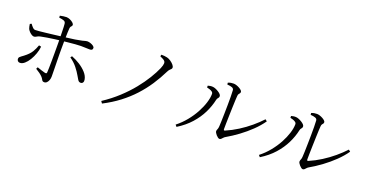

<svg xmlns="http://www.w3.org/2000/svg" viewBox="-37 -1416 4009 2111"><g transform="rotate(20 1967.5 -360.0)"><path d="M365.3 -113.4Q390.1 -105.1 416.4 -96Q442.7 -87 461.7 -83Q470.5 -81.5 476.1 -83.7Q481.6 -85.9 482.6 -95.9Q483.9 -113.7 484.8 -149.2Q485.6 -184.7 486 -228.5Q486.4 -272.4 486.3 -315.3Q486.2 -358.3 486.2 -390.3Q486.2 -411.5 486 -441.4Q485.8 -471.4 485.2 -504.7Q484.6 -538.1 483.9 -569.9Q483.2 -601.8 482.3 -626.8Q481.3 -651.8 479.7 -664.1Q477.2 -687.2 458.8 -694.9Q440.4 -702.6 400.8 -707.7L399.8 -729.6Q417 -733.7 438 -736.9Q459.1 -740.1 475.5 -740.1Q496.4 -739.3 517.7 -729.8Q539 -720.2 553.6 -707Q568.2 -693.7 568.2 -682Q568.2 -673 563 -667.4Q557.7 -661.9 552.7 -655.3Q547.7 -648.6 546.2 -633.8Q544.4 -615.4 543.4 -585Q542.4 -554.6 541.7 -519.2Q541.1 -483.8 540.7 -449.8Q540.4 -415.7 540.4 -388.7Q540.4 -366.3 540.7 -329.9Q541 -293.5 541.8 -252.2Q542.6 -211 543.3 -172.2Q544 -133.4 544.3 -105.7Q544.7 -78 544.7 -69.6Q544.7 -48.7 537.6 -28.7Q530.5 -8.8 517.8 4Q505.2 16.8 487.6 16.8Q473.6 16.8 467.3 10.6Q460.9 4.4 455.8 -6Q450.7 -16.3 439.2 -29.7Q425.7 -44.7 402.5 -61.8Q379.2 -78.8 355.4 -92.3ZM120.7 -531.7 139 -540.4Q152.9 -520.1 168.6 -504.3Q184.3 -488.5 200.6 -489.3Q216 -489.3 245.4 -492.1Q274.8 -494.9 311.7 -499.2Q348.5 -503.5 385.5 -507.8Q422.5 -512.2 453.8 -516.1Q485.2 -520 503.6 -522Q595.6 -533 647.8 -541.2Q699.9 -549.5 725.3 -555.8Q750.7 -562.2 761.3 -565.3Q771.9 -568.5 780.8 -568.5Q799.5 -568.5 819.7 -561.6Q839.9 -554.8 854.1 -544Q868.3 -533.2 868.3 -521.5Q868.3 -505.8 860.2 -499.5Q852 -493.1 833 -493.1Q811.3 -493.1 787.5 -494.5Q763.8 -495.8 731.2 -495.8Q707.8 -495.8 667.9 -492.6Q627.9 -489.4 584.9 -484.8Q541.8 -480.3 505.9 -476.3Q473.1 -472.5 431.7 -467Q390.2 -461.5 350.2 -455Q310.2 -448.5 280.6 -442.1Q261 -438.1 249.2 -432Q237.3 -426 228.8 -421.1Q220.4 -416.2 208.5 -416.2Q197.6 -416.2 183.1 -424.8Q168.5 -433.5 154.9 -447.4Q141.4 -461.3 133.2 -477.2Q128.8 -486.8 125.7 -502.2Q122.6 -517.7 120.7 -531.7ZM806.1 -179.1Q786.6 -214.3 752.3 -257.9Q718 -301.6 665.1 -338.9L678.6 -356.6Q729.8 -337.1 776.5 -307.2Q823.1 -277.4 855.9 -240.9Q888.7 -204.4 896.2 -163.2Q900.4 -141.8 891.8 -128.1Q883.2 -114.4 865.4 -114.4Q844.6 -114.4 832.4 -134.9Q820.3 -155.5 806.1 -179.1ZM296.8 -344.9 323.1 -339.1Q319.2 -298.5 303.8 -255.1Q288.5 -211.8 266 -175Q243.6 -138.1 216.9 -115.2Q190.2 -92.3 163.6 -92.3Q147.3 -92.3 138.1 -102.6Q129 -113 129 -126.6Q129 -139.6 135.4 -147.1Q141.7 -154.6 153 -162.3Q164.3 -170.1 180.1 -182.3Q234.3 -223.3 258.6 -263.2Q282.8 -303.1 296.8 -344.9Z M1591 -688.3 1595.8 -708.3Q1613.5 -708.6 1630.6 -707.2Q1647.6 -705.8 1664.4 -701.7Q1685.8 -696.6 1708 -681.6Q1730.2 -666.7 1745.3 -648.8Q1760.4 -630.9 1760.4 -616.8Q1760.4 -606.1 1753.8 -599.2Q1747.2 -592.3 1738.1 -583.7Q1728.9 -575.1 1719.7 -557.1Q1676.1 -468.2 1622.4 -386.8Q1568.7 -305.5 1502.1 -233Q1435.5 -160.6 1352.3 -97.1Q1269.1 -33.6 1165.7 19.7L1148.6 -4.4Q1247.2 -69.3 1327 -143.2Q1406.7 -217 1467.9 -292.7Q1529 -368.3 1572 -439.1Q1615 -509.9 1640.2 -568.2Q1648.8 -588.6 1652.7 -604Q1656.7 -619.4 1656.7 -629.8Q1656.7 -642.5 1650.2 -651.8Q1643.7 -661 1629 -669.7Q1614.3 -678.4 1591 -688.3Z M2387.2 -669.7Q2406.3 -677 2421.2 -679.4Q2436.1 -681.9 2452.5 -681.9Q2467.6 -681.9 2485.7 -675.9Q2503.8 -670 2520.2 -660.9Q2536.6 -651.8 2547.2 -641.6Q2557.7 -631.5 2557.7 -622.2Q2557.7 -611.4 2552.7 -605.4Q2547.7 -599.5 2541.9 -591.9Q2536.2 -584.4 2534.8 -569.1Q2533.3 -555.6 2531.6 -518.6Q2529.9 -481.6 2528.3 -432.8Q2526.7 -384.1 2525.3 -333.3Q2523.9 -282.4 2523 -240.3Q2522.1 -198.1 2522.3 -175.5Q2522.3 -157.2 2538.1 -163.5Q2610.4 -194.3 2679.1 -237.9Q2747.9 -281.5 2808.2 -332.1Q2868.6 -382.8 2914.8 -433L2935.7 -415.9Q2893.1 -354.7 2832.9 -296.7Q2772.8 -238.7 2704.3 -188.3Q2635.9 -137.9 2567.4 -98.6Q2555.7 -92.2 2546.9 -82.1Q2538.2 -72 2529.9 -64.3Q2521.7 -56.7 2511.2 -56.7Q2502.9 -56.7 2492.4 -64.4Q2481.8 -72.1 2471.8 -83.4Q2461.8 -94.7 2455.5 -105.7Q2449.1 -116.7 2449.1 -124.2Q2449.1 -133.8 2451.9 -140.5Q2454.7 -147.1 2458.5 -157.6Q2462.2 -168 2463.4 -187.8Q2464.6 -204.8 2466 -243.6Q2467.4 -282.5 2468.3 -332.9Q2469.2 -383.4 2470 -436.3Q2470.7 -489.3 2470.2 -535.2Q2469.7 -581.2 2467.7 -610.2Q2466.7 -629.3 2447.2 -637.5Q2427.7 -645.7 2389 -648.6ZM2191.1 -541.8V-563.1Q2202.4 -566.4 2217.9 -569.1Q2233.3 -571.7 2248.8 -570.1Q2262.3 -569.3 2280 -562.3Q2297.7 -555.3 2315.1 -544.6Q2332.5 -534 2343.8 -522Q2355 -510 2355 -498.6Q2355 -483.1 2345 -474Q2335 -464.8 2331 -446.4Q2314.8 -370.1 2277.1 -293.2Q2239.4 -216.2 2177 -146.2Q2114.6 -76.1 2023.1 -19.4L2005.8 -40.1Q2065.8 -87 2113.9 -146.1Q2162.1 -205.1 2196.1 -267.9Q2230 -330.7 2248.2 -389.1Q2266.4 -447.5 2266.4 -493.1Q2266.4 -508.5 2252.7 -518.4Q2238.9 -528.2 2221 -533.7Q2203.2 -539.1 2191.1 -541.8Z M3362.2 -669.7Q3381.3 -677 3396.2 -679.4Q3411.1 -681.9 3427.5 -681.9Q3442.6 -681.9 3460.7 -675.9Q3478.8 -670 3495.2 -660.9Q3511.6 -651.8 3522.2 -641.6Q3532.7 -631.5 3532.7 -622.2Q3532.7 -611.4 3527.7 -605.4Q3522.7 -599.5 3516.9 -591.9Q3511.2 -584.4 3509.8 -569.1Q3508.3 -555.6 3506.6 -518.6Q3504.9 -481.6 3503.3 -432.8Q3501.7 -384.1 3500.3 -333.3Q3498.9 -282.4 3498 -240.3Q3497.1 -198.1 3497.3 -175.5Q3497.3 -157.2 3513.1 -163.5Q3585.4 -194.3 3654.1 -237.9Q3722.9 -281.5 3783.2 -332.1Q3843.6 -382.8 3889.8 -433L3910.7 -415.9Q3868.1 -354.7 3807.9 -296.7Q3747.8 -238.7 3679.3 -188.3Q3610.9 -137.9 3542.4 -98.6Q3530.7 -92.2 3521.9 -82.1Q3513.2 -72 3504.9 -64.3Q3496.7 -56.7 3486.2 -56.7Q3477.9 -56.7 3467.4 -64.4Q3456.8 -72.1 3446.8 -83.4Q3436.8 -94.7 3430.5 -105.7Q3424.1 -116.7 3424.1 -124.2Q3424.1 -133.8 3426.9 -140.5Q3429.7 -147.1 3433.5 -157.6Q3437.2 -168 3438.4 -187.8Q3439.6 -204.8 3441 -243.6Q3442.4 -282.5 3443.3 -332.9Q3444.2 -383.4 3445 -436.3Q3445.7 -489.3 3445.2 -535.2Q3444.7 -581.2 3442.7 -610.2Q3441.7 -629.3 3422.2 -637.5Q3402.7 -645.7 3364 -648.6ZM3166.1 -541.8V-563.1Q3177.4 -566.4 3192.9 -569.1Q3208.3 -571.7 3223.8 -570.1Q3237.3 -569.3 3255 -562.3Q3272.7 -555.3 3290.1 -544.6Q3307.5 -534 3318.8 -522Q3330 -510 3330 -498.6Q3330 -483.1 3320 -474Q3310 -464.8 3306 -446.4Q3289.8 -370.1 3252.1 -293.2Q3214.4 -216.2 3152 -146.2Q3089.6 -76.1 2998.1 -19.4L2980.8 -40.1Q3040.8 -87 3088.9 -146.1Q3137.1 -205.1 3171.1 -267.9Q3205 -330.7 3223.2 -389.1Q3241.4 -447.5 3241.4 -493.1Q3241.4 -508.5 3227.7 -518.4Q3213.9 -528.2 3196 -533.7Q3178.2 -539.1 3166.1 -541.8Z"/></g></svg>

Font: Noto Serif KR
Style: Regular
Weight: 200
Designer: Ryoko NISHIZUKA 西塚涼子 (kana & ideographs); Frank Grießhammer (Latin, Greek & Cyrillic); Wenlong ZHANG 张文龙 (bopomofo); San
Foundry: Adobe
Version: Version 2.001;hotconv 1.1.0;makeotfexe 2.6.0